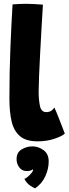

<svg xmlns="http://www.w3.org/2000/svg" viewBox="-20 -738 368 1031"><path d="M328 -20.5Q313 -6.5 272 7.2Q231 21 182 21Q119.5 21 86.8 -7.2Q54 -35.5 42.2 -87Q30.5 -138.5 30.5 -208.5Q30.5 -353 36 -485Q41.5 -617 47.5 -714.5Q87.5 -717.5 121 -717.5Q142 -717.5 163.5 -716.2Q185 -715 210.5 -713Q207 -655 203 -586.2Q199 -517.5 195.5 -450.5Q192 -383.5 189.8 -329.8Q187.5 -276 187.5 -247.5Q187.5 -202 194.5 -169Q201.5 -136 228 -136Q244.5 -136 254.8 -142.8Q265 -149.5 272 -160.5Q275.5 -154 283.8 -133.8Q292 -113.5 301.5 -89.2Q311 -65 318.5 -45.5Q326 -26 328 -20.5ZM168.5 273.5Q161.5 271.5 142.8 259.2Q124 247 111 223Q119.5 219.5 130.2 210.2Q141 201 149.2 190.8Q157.5 180.5 157.5 174.5Q157.5 172 157 171Q152 175 144.2 177.8Q136.5 180.5 123 180.5Q98 180.5 83.5 160.8Q69 141 69 117Q69 80.5 96.2 64.2Q123.5 48 154 48Q186 48 213.8 68.2Q241.5 88.5 241.5 129Q241.5 169 223.2 208.8Q205 248.5 168.5 273.5Z"/></svg>

Font: Grandstander ExtraBold
Style: Regular
Weight: 800
Designer: Tyler Finck
Foundry: Etcetera Type Co
Version: Version 1.200; ttfautohint (v1.8.3)